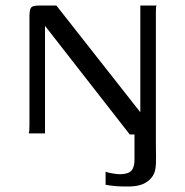

<svg xmlns="http://www.w3.org/2000/svg" viewBox="-20 -480 667 691"><path d="M83 0Q85 -2 85.5 -11.5Q86 -21 86 -31Q86 -128 86 -225Q86 -322 86 -419Q86 -446 92 -453Q98 -460 120 -460Q136 -460 152 -460Q168 -460 183 -460Q259 -364 334 -268Q409 -172 485 -76Q485 -172 485 -268Q485 -364 485 -460Q499 -460 514 -460Q529 -460 544 -460Q542 -459 541.5 -452.5Q541 -446 541 -438.5Q541 -431 541 -424Q541 -308 541 -192Q541 -76 541 39Q541 59 541.5 86Q542 113 539 129Q536 147 524 161Q512 175 494 182.5Q476 190 451 191Q438 191 423 191Q408 191 392.5 189.5Q377 188 360 185Q360 173 360 161.5Q360 150 360 138Q367 141 384 144Q401 147 411 147Q440 147 452 135Q464 123 464 96Q464 73 464 50Q464 27 464 4Q460 4 455.5 4Q451 4 447 4L142 -387Q142 -290 142 -193.5Q142 -97 142 0Q128 0 113 0Q98 0 83 0Z"/></svg>

Font: Genos
Style: Regular
Weight: 400
Designer: Robert E. Leuschke
Foundry: Robert E. Leuschke
Version: Version 1.010